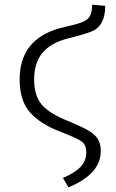

<svg xmlns="http://www.w3.org/2000/svg" viewBox="-20 -595 495 821"><path d="M273 206 249 166Q301 144 325 118Q349 92 349 57Q349 24 329 10Q309 -4 260 -23L238 -32Q155 -63 109.5 -113Q64 -163 64 -255Q64 -426 234 -474L283 -486Q334 -497 354 -513.5Q374 -530 374 -575L430 -570Q430 -485 373 -461Q345 -449 268 -430Q196 -411 161 -368.5Q126 -326 126 -255Q126 -186 158.5 -147.5Q191 -109 275 -76Q330 -53 357 -37.5Q384 -22 397.5 -2Q411 18 411 51Q411 149 273 206Z"/></svg>

Font: Trujillo Light
Style: Regular
Weight: 300
Designer: Fira Sans original fonts by bBox Type GmbH, Carrois Corporate GbR, & Edenspiekermann AG / Changes by Cristiano Sobral
Foundry: Fira Sans original fonts by bBox Type GmbH, Carrois Corporate GbR, & Edenspiekermann AG / Changes by Cristiano Sobral
Version: Version 4.301;July 28, 2020;FontCreator 13.0.0.2655 64-bit